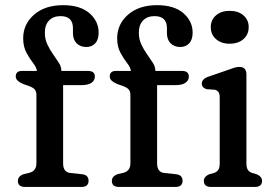

<svg xmlns="http://www.w3.org/2000/svg" viewBox="-20 -742 1092 762"><path d="M230.5 -93.5Q230.5 -58.5 259 -55.5L306 -50.5Q331.5 -47.5 331.5 -24.5Q331.5 0 302.5 0H80Q51 0 51 -24Q51 -44 76.5 -51.5L96 -56Q124.5 -63 124.5 -94V-365Q124.5 -379 118 -386.8Q111.5 -394.5 94 -401L78 -406.5Q42.5 -419.5 42.5 -438Q42.5 -460.5 67 -460.5H126.5Q125 -474.5 111.2 -492Q97.5 -509.5 84.8 -533.2Q72 -557 72 -590Q72 -646 115.2 -683.8Q158.5 -721.5 230.5 -721.5Q298 -721.5 334.8 -689.8Q371.5 -658 371.5 -612.5Q371.5 -584.5 357.8 -570Q344 -555.5 322.5 -555.5Q298.5 -555.5 284 -570.2Q269.5 -585 269.5 -610.5V-630Q269.5 -678 220.5 -678Q191.5 -678 174.8 -660.8Q158 -643.5 158 -612Q158 -587 167.8 -566Q177.5 -545 190.5 -526.8Q203.5 -508.5 213.5 -492.8Q223.5 -477 223.5 -462V-460.5H329Q356.5 -460.5 356.5 -438Q356.5 -423 343.2 -413.5Q330 -404 300.5 -404H230.5ZM603.5 -93.5Q603.5 -58.5 632 -55.5L679 -50.5Q704.5 -47.5 704.5 -24.5Q704.5 0 675.5 0H453Q424 0 424 -24Q424 -44 449.5 -51.5L469 -56Q497.5 -63 497.5 -94V-365Q497.5 -379 491 -386.8Q484.5 -394.5 467 -401L451 -406.5Q415.5 -419.5 415.5 -438Q415.5 -460.5 440 -460.5H499.5Q498 -474.5 484.2 -492Q470.5 -509.5 457.8 -533.2Q445 -557 445 -590Q445 -646 488.2 -683.8Q531.5 -721.5 603.5 -721.5Q671 -721.5 707.8 -689.8Q744.5 -658 744.5 -612.5Q744.5 -584.5 730.8 -570Q717 -555.5 695.5 -555.5Q671.5 -555.5 657 -570.2Q642.5 -585 642.5 -610.5V-630Q642.5 -678 593.5 -678Q564.5 -678 547.8 -660.8Q531 -643.5 531 -612Q531 -587 540.8 -566Q550.5 -545 563.5 -526.8Q576.5 -508.5 586.5 -492.8Q596.5 -477 596.5 -462V-460.5H702Q729.5 -460.5 729.5 -438Q729.5 -423 716.2 -413.5Q703 -404 673.5 -404H603.5ZM891 -568.5Q858 -568.5 837.2 -586.8Q816.5 -605 816.5 -634.5Q816.5 -663 837.2 -681Q858 -699 891 -699Q925.5 -699 946.2 -681Q967 -663 967 -634.5Q967 -605 946.2 -586.8Q925.5 -568.5 891 -568.5ZM958 -446.5V-93.5Q958 -76 964 -67.5Q970 -59 981 -55.5L998.5 -50.5Q1020 -41 1020 -24.5Q1020 0 991 0H818Q789 0 789 -24.5Q789 -41 810.5 -50.5L829 -55.5Q840 -59 846 -67.5Q852 -76 852 -93.5V-354Q852 -370.5 846.8 -377.2Q841.5 -384 831.5 -386L800.5 -388Q781 -393.5 781 -410Q781 -428.5 806.5 -437.5L882 -463.5Q896.5 -469 908.2 -472.8Q920 -476.5 930 -476.5Q958 -476.5 958 -446.5Z"/></svg>

Font: Fraunces 9pt S100
Style: Regular
Weight: 400
Version: Version 1.000; ttfautohint (v1.8.3)